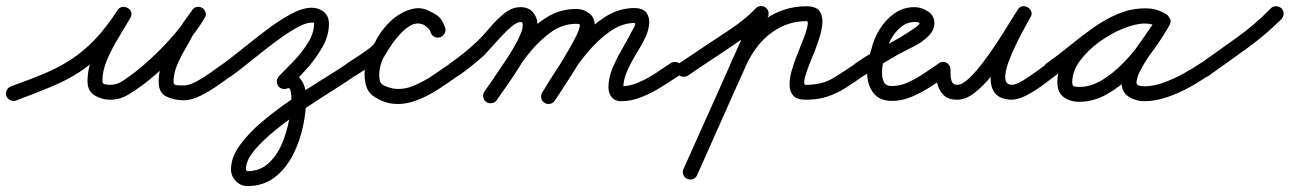

<svg xmlns="http://www.w3.org/2000/svg" viewBox="-38 -310 4332 645"><path d="M15 28Q6 31 -3.5 26.5Q-13 22 -17 12Q-20 3 -15.5 -6.5Q-11 -16 -1 -20Q61 -42 110 -62.5Q159 -83 200.5 -110Q242 -137 280 -176.5Q318 -216 357 -276Q364 -286 373.5 -287Q383 -288 391 -283Q399 -279 402.5 -269.5Q406 -260 400 -250Q382 -219 360 -183Q338 -147 322 -110Q306 -73 306 -37Q306 -28 316 -26.5Q326 -25 332 -25Q355 -25 375 -38.5Q395 -52 412 -65Q446 -91 482.5 -126Q519 -161 551.5 -199.5Q584 -238 607 -275Q613 -285 623 -286Q633 -287 641 -281Q649 -276 652 -266.5Q655 -257 648 -248Q638 -233 627.5 -219Q617 -205 609 -190Q609 -190 609 -190Q609 -190 609 -190Q597 -167 582 -141.5Q567 -116 556 -89Q545 -62 545 -35Q545 -24 558 -23.5Q571 -23 579 -23Q598 -23 623.5 -37Q649 -51 673.5 -69Q698 -87 713 -97Q713 -97 713 -97Q713 -97 713 -97Q721 -103 731.5 -101.5Q742 -100 747 -91Q753 -83 751.5 -72.5Q750 -62 741 -57Q721 -42 693 -22.5Q665 -3 635 12Q605 27 579 27Q548 27 521.5 14.5Q495 2 495 -35Q495 -82 519 -127.5Q543 -173 565 -214Q565 -214 565 -214Q565 -214 565 -214Q575 -231 586 -246Q597 -261 608 -276Q615 -286 624.5 -287Q634 -288 642 -283Q649 -278 652.5 -268.5Q656 -259 649 -249Q626 -210 591.5 -168.5Q557 -127 518 -90Q479 -53 442 -25Q418 -7 391 9Q364 25 332 25Q304 25 280 10.5Q256 -4 256 -37Q256 -78 272.5 -119.5Q289 -161 312.5 -200Q336 -239 356 -274Q362 -285 372 -286Q382 -287 390 -282Q398 -277 402 -268Q406 -259 399 -248Q357 -184 316.5 -141.5Q276 -99 232 -70Q188 -41 135 -19Q82 3 15 28Q15 28 15 28Q15 28 15 28Z M706 -61Q700 -70 701.5 -80Q703 -90 712 -96Q739 -116 777.5 -147Q816 -178 857.5 -209.5Q899 -241 938.5 -262.5Q978 -284 1009 -284Q1033 -284 1050 -270Q1067 -256 1067 -230Q1067 -190 1045 -151.5Q1023 -113 992.5 -79Q962 -45 935 -18Q935 -18 935 -18Q935 -18 935 -18Q927 -11 917 -11Q907 -11 899 -18Q892 -26 892 -36Q892 -46 899 -54Q920 -75 948 -104Q976 -133 996.5 -166Q1017 -199 1017 -230Q1017 -234 1015.5 -234Q1014 -234 1009 -234Q991 -234 964.5 -220Q938 -206 906.5 -183.5Q875 -161 843.5 -136Q812 -111 785 -89.5Q758 -68 740 -55Q732 -49 721.5 -51Q711 -53 706 -61ZM927 -13Q918 -9 908.5 -12.5Q899 -16 894 -26Q890 -35 893.5 -44.5Q897 -54 907 -59Q934 -71 952.5 -61Q971 -51 981 -29Q991 -7 991 17Q991 60 980.5 111.5Q970 163 946.5 209.5Q923 256 885 285.5Q847 315 793 315Q770 315 754 298Q738 281 738 259Q738 219 767.5 178Q797 137 843.5 98Q890 59 943 23Q996 -13 1045.5 -43.5Q1095 -74 1129 -97Q1129 -97 1129 -97Q1129 -97 1129 -97Q1137 -103 1147.5 -101.5Q1158 -100 1163 -91Q1169 -83 1167.5 -72.5Q1166 -62 1157 -57Q1129 -37 1083.5 -8.5Q1038 20 987 54Q936 88 891 124Q846 160 817 194.5Q788 229 788 259Q788 260 789.5 262.5Q791 265 793 265Q835 265 863.5 239Q892 213 909 173Q926 133 933.5 91Q941 49 941 17Q941 14 940 5.5Q939 -3 936.5 -9.5Q934 -16 927 -13Q927 -13 927 -13Q927 -13 927 -13Z M1157 -56Q1148 -50 1138 -52.5Q1128 -55 1122 -63Q1116 -72 1118.5 -82Q1121 -92 1129 -98Q1140 -105 1161 -118.5Q1182 -132 1200.5 -146Q1219 -160 1222 -168Q1235 -196 1259 -223.5Q1283 -251 1314 -267.5Q1345 -284 1377 -281Q1378 -281 1380 -280Q1382 -280 1382 -280Q1410 -272 1429 -259.5Q1448 -247 1457 -216Q1460 -204 1454.5 -196Q1449 -188 1441 -185Q1432 -182 1423 -185.5Q1414 -189 1409 -200Q1407 -209 1402 -213Q1402 -213 1403 -213Q1403 -212 1403 -212Q1401 -215 1398 -217.5Q1395 -220 1392 -222Q1392 -222 1392 -222Q1391 -223 1391 -223Q1371 -238 1349.5 -228.5Q1328 -219 1308 -197.5Q1288 -176 1273 -153Q1258 -130 1251 -117Q1251 -117 1251 -118Q1251 -118 1251 -118Q1242 -101 1238 -79.5Q1234 -58 1238 -39Q1241 -27 1255.5 -21Q1270 -15 1281 -13Q1281 -13 1281 -13Q1280 -13 1280 -13Q1314 -7 1349 -21Q1384 -35 1417 -57.5Q1450 -80 1475 -97Q1483 -103 1493.5 -101.5Q1504 -100 1509 -91Q1515 -83 1513.5 -72.5Q1512 -62 1503 -57Q1471 -34 1433.5 -9.5Q1396 15 1354.5 29.5Q1313 44 1272 37Q1272 37 1271 37Q1271 37 1271 37Q1244 31 1220 15.5Q1196 0 1190 -29Q1184 -57 1189 -87Q1194 -117 1207 -142Q1207 -142 1207 -142Q1207 -142 1207 -143Q1222 -167 1244.5 -197.5Q1267 -228 1295 -252Q1323 -276 1355 -281.5Q1387 -287 1421 -263Q1421 -263 1420 -264Q1420 -264 1420 -264Q1425 -260 1429.5 -256Q1434 -252 1439 -248Q1439 -248 1439 -247Q1440 -247 1440 -247Q1450 -235 1457 -218Q1461 -206 1455 -198Q1449 -190 1440 -187Q1431 -184 1421.5 -187Q1412 -190 1409 -202Q1404 -220 1393.5 -224Q1383 -228 1368 -232Q1368 -232 1370 -232Q1373 -231 1373 -231Q1351 -233 1330 -219.5Q1309 -206 1292.5 -185.5Q1276 -165 1268 -148Q1260 -131 1239.5 -113.5Q1219 -96 1195.5 -81Q1172 -66 1157 -56Q1157 -56 1157 -56Q1157 -56 1157 -56Z M1468 -63Q1463 -71 1464.5 -81.5Q1466 -92 1475 -98Q1524 -132 1566 -172Q1585 -190 1607.5 -217Q1630 -244 1656 -265Q1682 -286 1711 -286Q1738 -286 1753 -268Q1768 -250 1768 -224Q1768 -201 1752 -167Q1736 -133 1713 -95.5Q1690 -58 1667 -25.5Q1644 7 1631 26Q1631 26 1631 26Q1631 26 1631 26Q1625 35 1614.5 36.5Q1604 38 1596 33Q1587 27 1585.5 16.5Q1584 6 1589 -2Q1600 -17 1621 -47Q1642 -77 1664.5 -112Q1687 -147 1702.5 -177.5Q1718 -208 1718 -224Q1718 -229 1717 -232.5Q1716 -236 1711 -236Q1699 -236 1681.5 -221.5Q1664 -207 1645.5 -187Q1627 -167 1611 -149Q1595 -131 1587 -123Q1548 -88 1503 -56Q1495 -51 1484.5 -52.5Q1474 -54 1468 -63ZM1631 26Q1625 35 1614.5 36.5Q1604 38 1596 33Q1587 27 1585.5 16.5Q1584 6 1589 -2Q1617 -41 1648.5 -89Q1680 -137 1717 -180.5Q1754 -224 1799 -252Q1844 -280 1898 -280Q1922 -280 1941 -265.5Q1960 -251 1960 -225Q1960 -204 1944.5 -169.5Q1929 -135 1906 -97Q1883 -59 1861 -25.5Q1839 8 1826 28Q1826 28 1826 28Q1826 28 1826 28Q1820 36 1810 38.5Q1800 41 1791 35Q1783 29 1780.5 19Q1778 9 1784 0Q1791 -11 1806 -34Q1821 -57 1838.5 -85.5Q1856 -114 1872.5 -142.5Q1889 -171 1899.5 -193Q1910 -215 1910 -225Q1910 -229 1905.5 -229.5Q1901 -230 1898 -230Q1853 -230 1814.5 -203Q1776 -176 1742.5 -135Q1709 -94 1681 -50.5Q1653 -7 1631 26Q1631 26 1631 26Q1631 26 1631 26ZM1826 27Q1821 36 1811 38.5Q1801 41 1792 36Q1783 31 1780.5 21Q1778 11 1783 2Q1806 -37 1837.5 -85Q1869 -133 1908 -177.5Q1947 -222 1992 -251.5Q2037 -281 2088 -283Q2123 -284 2134.5 -266Q2146 -248 2142 -223Q2138 -198 2126 -176Q2114 -153 2097.5 -126Q2081 -99 2068.5 -70.5Q2056 -42 2056 -16Q2056 -12 2055 -14.5Q2054 -17 2051 -19Q2049 -20 2048 -20Q2077 -20 2107 -33Q2137 -46 2164.5 -64Q2192 -82 2215 -98Q2223 -103 2233.5 -101.5Q2244 -100 2250 -91Q2255 -83 2253.5 -72.5Q2252 -62 2243 -56Q2216 -38 2184 -18Q2152 2 2117.5 16Q2083 30 2048 30Q2028 30 2017 16.5Q2006 3 2006 -16Q2006 -48 2019 -79.5Q2032 -111 2050 -142Q2068 -173 2082 -200Q2088 -211 2094 -222Q2100 -233 2090 -233Q2048 -231 2008.5 -202.5Q1969 -174 1934.5 -132.5Q1900 -91 1872.5 -47.5Q1845 -4 1826 27Q1826 27 1826 27Q1826 27 1826 27Z M2238 -63Q2233 -71 2234.5 -81.5Q2236 -92 2245 -98Q2286 -126 2328.5 -154Q2371 -182 2413 -210Q2437 -226 2459 -243.5Q2481 -261 2501 -282Q2508 -289 2518.5 -289.5Q2529 -290 2536 -283Q2544 -275 2544 -265Q2544 -255 2537 -247Q2515 -225 2491 -205.5Q2467 -186 2441 -169Q2399 -140 2357 -112.5Q2315 -85 2273 -56Q2265 -51 2254.5 -52.5Q2244 -54 2238 -63ZM2496 -275Q2500 -284 2510 -288Q2520 -292 2529 -287Q2539 -283 2542.5 -273.5Q2546 -264 2542 -254Q2482 -121 2422.5 12Q2363 145 2304 278Q2304 278 2304 278Q2304 278 2304 278Q2300 288 2290 291.5Q2280 295 2271 291Q2261 287 2257.5 277Q2254 267 2258 258Q2318 125 2377.5 -8.5Q2437 -142 2496 -275Q2496 -275 2496 -275Q2496 -275 2496 -275ZM2426 -54Q2416 -57 2412 -66.5Q2408 -76 2412 -86Q2430 -133 2460 -175.5Q2490 -218 2533 -246Q2596 -289 2671 -289Q2704 -289 2715.5 -272Q2727 -255 2724.5 -229.5Q2722 -204 2713 -178Q2704 -152 2698 -135Q2694 -127 2687 -109.5Q2680 -92 2673 -72.5Q2666 -53 2664 -39Q2662 -25 2669 -25Q2723 -25 2759 -46.5Q2795 -68 2837 -97Q2837 -97 2837 -97Q2837 -97 2837 -97Q2845 -103 2855 -101.5Q2865 -100 2871 -91Q2877 -83 2875.5 -73Q2874 -63 2865 -57Q2833 -34 2804 -15.5Q2775 3 2743 14Q2711 25 2669 25Q2639 25 2627 11.5Q2615 -2 2614.5 -24Q2614 -46 2621 -70.5Q2628 -95 2636.5 -117Q2645 -139 2651 -154Q2653 -159 2658.5 -172.5Q2664 -186 2669 -201.5Q2674 -217 2675.5 -228Q2677 -239 2671 -239Q2611 -239 2561 -205Q2525 -181 2499.5 -144.5Q2474 -108 2458 -68Q2455 -58 2445.5 -54Q2436 -50 2426 -54Z M2830 -63Q2825 -71 2826.5 -81.5Q2828 -92 2837 -98Q2884 -131 2936 -157Q2988 -183 3035 -216Q3038 -218 3044.5 -223Q3051 -228 3051 -232Q3051 -236 3034 -236Q3009 -236 2988.5 -219Q2968 -202 2955 -178Q2942 -154 2937 -133Q2937 -133 2937 -132Q2937 -131 2937 -131Q2932 -114 2928.5 -98.5Q2925 -83 2925 -66Q2925 -47 2931.5 -34Q2938 -21 2959 -21Q2986 -21 3014 -34Q3042 -47 3068.5 -65Q3095 -83 3116 -97Q3124 -103 3134.5 -101.5Q3145 -100 3150 -91Q3156 -83 3154.5 -72.5Q3153 -62 3144 -57Q3118 -38 3088 -18.5Q3058 1 3025 15Q2992 29 2959 29Q2916 29 2895.5 1.5Q2875 -26 2875 -66Q2875 -87 2879 -106Q2883 -125 2889 -145Q2889 -145 2889 -144Q2889 -143 2889 -143Q2896 -177 2916 -210Q2936 -243 2966 -264.5Q2996 -286 3034 -286Q3057 -286 3079 -272Q3101 -258 3101 -232Q3101 -210 3083 -191Q3063 -170 3034.5 -155.5Q3006 -141 2981 -128Q2951 -111 2922 -93.5Q2893 -76 2865 -56Q2857 -51 2846.5 -52.5Q2836 -54 2830 -63Z M3105 -77Q3105 -87 3112.5 -94.5Q3120 -102 3130 -102Q3140 -102 3147.5 -94.5Q3155 -87 3155 -77Q3155 -68 3155.5 -55.5Q3156 -43 3160.5 -34Q3165 -25 3178 -25Q3194 -25 3216 -45.5Q3238 -66 3262.5 -98Q3287 -130 3310 -165Q3333 -200 3351.5 -230.5Q3370 -261 3381 -277Q3387 -288 3397 -289Q3407 -290 3415 -285Q3423 -280 3426.5 -271Q3430 -262 3423 -251Q3420 -245 3406.5 -221Q3393 -197 3377 -164.5Q3361 -132 3349.5 -100.5Q3338 -69 3339 -47.5Q3340 -26 3361 -25Q3361 -25 3361 -25Q3360 -25 3360 -25Q3375 -25 3398.5 -39.5Q3422 -54 3445 -71Q3468 -88 3481 -97Q3481 -97 3481 -97Q3481 -97 3481 -97Q3489 -103 3499.5 -101.5Q3510 -100 3515 -91Q3521 -83 3519.5 -72.5Q3518 -62 3509 -57Q3491 -43 3465 -24Q3439 -5 3411 10Q3383 25 3360 25Q3360 25 3359 25Q3359 25 3359 25Q3321 23 3305.5 4Q3290 -15 3290 -44.5Q3290 -74 3301 -108.5Q3312 -143 3327.5 -176.5Q3343 -210 3357.5 -236.5Q3372 -263 3381 -277Q3387 -287 3397 -288.5Q3407 -290 3415 -285Q3423 -280 3426.5 -270.5Q3430 -261 3423 -251Q3409 -228 3388.5 -194Q3368 -160 3342.5 -122Q3317 -84 3289 -50.5Q3261 -17 3233 4Q3205 25 3178 25Q3148 25 3132.5 10Q3117 -5 3111 -28.5Q3105 -52 3105 -77Q3105 -77 3105 -77Q3105 -77 3105 -77Z M3472 -63Q3467 -71 3468.5 -81.5Q3470 -92 3479 -98Q3516 -124 3554.5 -155.5Q3593 -187 3633.5 -216Q3674 -245 3718 -263.5Q3762 -282 3811 -282Q3829 -282 3847 -277Q3865 -272 3881 -261Q3890 -254 3891 -244.5Q3892 -235 3887 -227Q3882 -220 3873 -216.5Q3864 -213 3853 -219Q3833 -231 3809 -231Q3777 -231 3735 -214Q3693 -197 3654 -168.5Q3615 -140 3589.5 -105Q3564 -70 3564 -34Q3564 -22 3570 -20Q3576 -18 3588 -18Q3627 -18 3666 -42Q3705 -66 3740 -103Q3775 -140 3802.5 -179.5Q3830 -219 3847 -250Q3853 -261 3863 -262.5Q3873 -264 3881 -260Q3889 -255 3893 -246Q3897 -237 3891 -226Q3881 -208 3863 -182Q3845 -156 3826 -128Q3807 -100 3793.5 -74.5Q3780 -49 3780 -32Q3780 -24 3790.5 -22Q3801 -20 3806 -20Q3837 -20 3871 -32.5Q3905 -45 3937 -62.5Q3969 -80 3994 -97Q3994 -97 3994 -97Q3994 -97 3994 -97Q4002 -103 4012.5 -101.5Q4023 -100 4028 -91Q4034 -83 4032.5 -72.5Q4031 -62 4022 -57Q3993 -36 3956.5 -16Q3920 4 3881 17Q3842 30 3806 30Q3778 30 3754 15Q3730 0 3730 -32Q3730 -58 3743 -86.5Q3756 -115 3775.5 -143.5Q3795 -172 3814.5 -199Q3834 -226 3847 -250Q3853 -261 3863 -262.5Q3873 -264 3881 -260Q3889 -255 3893 -246Q3897 -237 3891 -226Q3870 -188 3838 -143.5Q3806 -99 3766 -59Q3726 -19 3680.5 6.5Q3635 32 3588 32Q3556 32 3535 16Q3514 0 3514 -34Q3514 -71 3533.5 -107Q3553 -143 3585 -174.5Q3617 -206 3656 -230Q3695 -254 3735 -267.5Q3775 -281 3809 -281Q3847 -281 3879 -263Q3889 -257 3889.5 -247Q3890 -237 3885 -229Q3880 -221 3870.5 -217.5Q3861 -214 3851 -221Q3843 -227 3832 -229.5Q3821 -232 3811 -232Q3768 -232 3728 -213.5Q3688 -195 3650 -167Q3612 -139 3576.5 -109.5Q3541 -80 3507 -56Q3499 -51 3488.5 -52.5Q3478 -54 3472 -63Z M3988 -61Q3982 -70 3983.5 -80Q3985 -90 3994 -96Q4054 -139 4116.5 -183.5Q4179 -228 4231 -282Q4231 -282 4231 -282Q4231 -282 4231 -282Q4238 -289 4248.5 -289Q4259 -289 4267 -282Q4274 -275 4274 -264.5Q4274 -254 4267 -246Q4213 -192 4149 -146Q4085 -100 4022 -55Q4014 -49 4004 -51Q3994 -53 3988 -61Z"/></svg>

Font: FRB American Cursive Semibold
Style: Italic
Weight: 600
Italic angle: -25°
Version: Version 2.0;Modular Font Editor K font №1